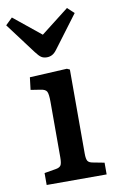

<svg xmlns="http://www.w3.org/2000/svg" viewBox="-107 -838 539 886"><g transform="rotate(-10 162.5 -394.5)"><path d="M38 0V-56L92 -65Q110 -68 116 -77.5Q122 -87 122 -115V-375Q122 -412 115.5 -423.5Q109 -435 86 -438L41 -445L48 -503L223 -512L236 -506V-112Q236 -87 242 -77.5Q248 -68 267 -65L319 -55V0ZM142 -580Q126 -580 115.5 -587Q105 -594 90 -614L-18 -758L14 -789L141 -686L272 -788L303 -759L189 -607Q178 -592 166.5 -586Q155 -580 142 -580Z"/></g></svg>

Font: Literata 12pt Medium
Style: Regular
Weight: 500
Designer: Latin by Veronika Burian and Jose Scaglione. Greek by Irene Vlachou. Cyrillic by Vera Evstafieva.
Foundry: TypeTogether
Version: Version 3.002